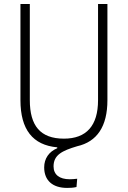

<svg xmlns="http://www.w3.org/2000/svg" viewBox="-20 -713 626 940"><path d="M308.6 207C321.8 207 338.9 206.5 354.5 202.6L357.9 162.1C344.7 163.6 331.5 164.6 321.3 164.6C271 164.6 242.2 142.1 242.2 101.6C242.2 45.4 284.2 24.9 357.9 2.9C455.1 -19 505.9 -94.2 505.9 -222.7V-693.4H460V-222.7C460 -97.7 403.3 -34.2 293 -34.2C177.2 -34.2 126 -97.7 126 -222.7V-693.4H80.1V-222.7C80.1 -79.1 140.1 -2.4 260.3 8.3V12.7C219.7 29.3 196.3 63.5 196.3 106.4C196.3 170.4 237.3 207 308.6 207Z"/></svg>

Font: Cascadia Mono PL ExtraLight
Style: Regular
Weight: 200
Monospace: yes
Designer: Aaron Bell
Foundry: Saja Typeworks
Version: Version 2404.023